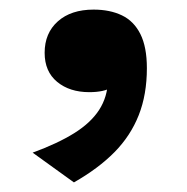

<svg xmlns="http://www.w3.org/2000/svg" viewBox="-20 -187 390 400"><path d="M134 193 48 131Q100 112 134.5 90.5Q169 69 186.5 42Q204 15 205 -20Q206 -28 208.5 -32Q211 -36 214.5 -35.5Q218 -35 222 -31Q226 -27 231 -22Q224 -12 214.5 -6Q205 0 193 2.5Q181 5 166 5Q125 5 99 -16.5Q73 -38 73 -77Q73 -118 100.5 -142.5Q128 -167 175 -167Q209 -167 234 -155Q259 -143 272.5 -116Q286 -89 286 -45Q286 10 269 53Q252 96 218.5 130Q185 164 134 193Z"/></svg>

Font: Roboto Serif SemiBold
Style: Regular
Weight: 600
Designer: Greg Gazdowicz
Foundry: Commercial Type
Version: Version 1.008